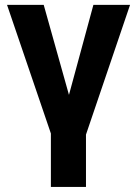

<svg xmlns="http://www.w3.org/2000/svg" viewBox="-20 -548 550 772"><path d="M257.3 -166.5 355.5 -528.3H502.9L325.7 -6.8V203.6H184.6V-11.2L8.3 -528.3H155.8Z"/></svg>

Font: Robotiche
Style: Bold
Weight: 700
Designer: Google
Version: Version 2.001150; 2014